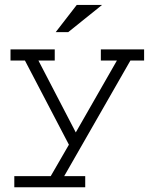

<svg xmlns="http://www.w3.org/2000/svg" viewBox="-20 -624 626 793"><path d="M23.4 -419.9H206.1V-374H138.7L293 -77.1L462.9 -374H396.5V-419.9H575.2V-374H518.6L245.1 103.5H332V149.4H39.1V103.5H189.5L264.6 -26.4L83 -374H23.4ZM401.4 -603.5 261.7 -491.2H210L296.9 -603.5Z"/></svg>

Font: Thabit
Style: Regular
Weight: 500
Designer: Regenerated by Nadim Shaikli
Foundry: MAK Alagha
Version: 0.01